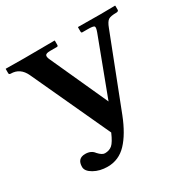

<svg xmlns="http://www.w3.org/2000/svg" viewBox="-153 -784 927 944"><g transform="rotate(-30 311.0 -312.0)"><path d="M215.8 -42Q240.7 -42 257.1 -55.9Q273.4 -69.8 293 -115.2L87.9 -559.1Q63 -612.8 9.8 -612.8Q0 -612.8 0 -621.1V-645L1 -646Q64 -645 105 -645L276.9 -646L278.8 -645V-621.1Q278.8 -612.8 272 -612.8H233.9Q210 -612.8 206.1 -604Q202.1 -595.2 211.9 -575.2L357.9 -253.9L479 -575.2Q488.8 -601.6 483.2 -607.2Q477.5 -612.8 445.8 -612.8H416Q410.2 -612.8 410.2 -621.1V-645L412.1 -646Q498 -645 540 -645L620.1 -646L622.1 -645V-621.1Q622.1 -617.2 618.4 -615Q614.7 -612.8 610.8 -612.8Q576.7 -612.8 564 -604.5Q551.3 -596.2 540 -565.9L382.8 -161.1Q348.1 -72.8 303.2 -25.4Q258.3 22 194.8 22Q150.4 22 117.2 3.2Q84 -15.6 84 -40Q84 -87.9 128.9 -87.9Q162.6 -87.9 179.2 -64.9Q199.7 -42 215.8 -42Z"/></g></svg>

Font: Linux Libertine G
Style: Semibold
Weight: 600
Designer: Philipp H. Poll
Foundry: Philipp H. Poll
Version: Version 5.1.1